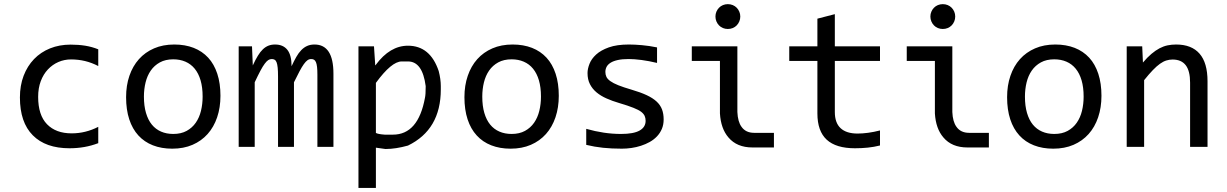

<svg xmlns="http://www.w3.org/2000/svg" viewBox="-20 -716 5984 936"><path d="M459 -18.1Q425.8 -5.4 390.9 0.7Q356 6.8 318.8 6.8Q202.6 6.8 139.9 -56.4Q77.1 -119.6 77.1 -240.7Q77.1 -299.3 95.2 -346.7Q113.3 -394 146 -428Q178.7 -461.9 224.1 -480.2Q269.5 -498.5 324.2 -498.5Q362.3 -498.5 395.5 -493.2Q428.7 -487.8 459 -475.6V-394Q427.2 -410.6 394.3 -418.5Q361.3 -426.3 326.2 -426.3Q293.5 -426.3 264.4 -413.6Q235.4 -400.9 213.4 -377.4Q191.4 -354 178.7 -320.3Q166 -286.6 166 -243.7Q166 -154.8 209.2 -110.4Q252.4 -65.9 329.1 -65.9Q363.8 -65.9 396.2 -74Q428.7 -82 459 -97.7Z M1054.7 -249Q1054.7 -191.9 1038.6 -144.3Q1022.5 -96.7 992.2 -62.7Q961.9 -28.8 918.5 -10Q875 8.8 819.8 8.8Q767.1 8.8 725.3 -7.6Q683.6 -23.9 654.5 -55.7Q625.5 -87.4 610.1 -134.3Q594.7 -181.2 594.7 -242.2Q594.7 -299.3 610.8 -346.4Q627 -393.6 657.2 -427.5Q687.5 -461.4 731 -480.2Q774.4 -499 829.6 -499Q882.3 -499 924.1 -482.7Q965.8 -466.3 994.9 -434.8Q1023.9 -403.3 1039.3 -356.4Q1054.7 -309.6 1054.7 -249ZM967.8 -245.1Q967.8 -290.5 957.8 -324.5Q947.8 -358.4 929.2 -381.1Q910.6 -403.8 884 -415.3Q857.4 -426.8 824.7 -426.8Q786.6 -426.8 759.5 -411.9Q732.4 -397 715.1 -372.1Q697.8 -347.2 689.7 -314.2Q681.6 -281.2 681.6 -245.1Q681.6 -199.7 691.7 -165.5Q701.7 -131.3 720.2 -108.6Q738.8 -85.9 765.1 -74.5Q791.5 -63 824.7 -63Q862.8 -63 889.9 -77.9Q917 -92.8 934.3 -117.7Q951.7 -142.6 959.7 -175.5Q967.8 -208.5 967.8 -245.1Z M1527.3 0V-352.1Q1527.3 -375 1525.6 -389.6Q1523.9 -404.3 1520.3 -412.8Q1516.6 -421.4 1511 -424.8Q1505.4 -428.2 1497.1 -428.2Q1487.3 -428.2 1479 -422.4Q1470.7 -416.5 1461.2 -403.3Q1451.7 -390.1 1440.2 -368.4Q1428.7 -346.7 1413.1 -314.9V0H1335.4V-342.8Q1335.4 -369.6 1333.7 -386.2Q1332 -402.8 1328.4 -412.1Q1324.7 -421.4 1318.8 -424.8Q1313 -428.2 1304.7 -428.2Q1295.9 -428.2 1288.1 -423.3Q1280.3 -418.5 1270.8 -405.8Q1261.2 -393.1 1249.5 -371.1Q1237.8 -349.1 1221.7 -314.9V0H1143.6V-490.2H1208.5L1212.4 -397Q1225.1 -424.8 1237.1 -444.3Q1249 -463.9 1261.7 -475.8Q1274.4 -487.8 1288.8 -493.4Q1303.2 -499 1320.8 -499Q1360.4 -499 1380.9 -473.1Q1401.4 -447.3 1401.4 -393.1Q1413.1 -418.5 1424.3 -438.2Q1435.5 -458 1448.5 -471.4Q1461.4 -484.9 1477.1 -491.9Q1492.7 -499 1513.2 -499Q1605.5 -499 1605.5 -356.9V0Z M1812.5 3.9V200.2H1727.5V-490.2H1803.2L1808.6 -408.2L1809.1 -397L1812 -399.9Q1880.9 -493.2 1968.8 -493.2Q2077.1 -493.2 2118.7 -369.6Q2128.9 -330.1 2128.9 -296.4V-279.8Q2128.9 -84 1968.8 -6.3Q1908.7 10.3 1861.8 10.3H1858.4Q1822.8 5.4 1812.5 3.9ZM1812.5 -312V-67.9Q1822.3 -62 1855.5 -59.6H1895.5Q2019 -59.6 2051.8 -239.7Q2055.2 -254.4 2055.2 -293V-296.4Q2039.6 -416.5 1968.8 -416.5H1938.5Q1888.7 -416.5 1812.5 -312Z M2704.1 -249Q2704.1 -191.9 2688 -144.3Q2671.9 -96.7 2641.6 -62.7Q2611.3 -28.8 2567.9 -10Q2524.4 8.8 2469.2 8.8Q2416.5 8.8 2374.8 -7.6Q2333 -23.9 2304 -55.7Q2274.9 -87.4 2259.5 -134.3Q2244.1 -181.2 2244.1 -242.2Q2244.1 -299.3 2260.3 -346.4Q2276.4 -393.6 2306.6 -427.5Q2336.9 -461.4 2380.4 -480.2Q2423.8 -499 2479 -499Q2531.7 -499 2573.5 -482.7Q2615.2 -466.3 2644.3 -434.8Q2673.3 -403.3 2688.7 -356.4Q2704.1 -309.6 2704.1 -249ZM2617.2 -245.1Q2617.2 -290.5 2607.2 -324.5Q2597.2 -358.4 2578.6 -381.1Q2560.1 -403.8 2533.4 -415.3Q2506.8 -426.8 2474.1 -426.8Q2436 -426.8 2408.9 -411.9Q2381.8 -397 2364.5 -372.1Q2347.2 -347.2 2339.1 -314.2Q2331.1 -281.2 2331.1 -245.1Q2331.1 -199.7 2341.1 -165.5Q2351.1 -131.3 2369.6 -108.6Q2388.2 -85.9 2414.6 -74.5Q2440.9 -63 2474.1 -63Q2512.2 -63 2539.3 -77.9Q2566.4 -92.8 2583.7 -117.7Q2601.1 -142.6 2609.1 -175.5Q2617.2 -208.5 2617.2 -245.1Z M3215.3 -133.8Q3215.3 -107.9 3206.5 -87.4Q3197.8 -66.9 3182.6 -51Q3167.5 -35.2 3147.5 -23.9Q3127.4 -12.7 3104.7 -5.4Q3082 2 3058.1 5.4Q3034.2 8.8 3011.2 8.8Q2961.4 8.8 2919.7 4.4Q2877.9 0 2837.9 -9.8V-87.9Q2880.9 -75.7 2923.3 -69.3Q2965.8 -63 3007.8 -63Q3068.8 -63 3098.1 -79.6Q3127.4 -96.2 3127.4 -127Q3127.4 -140.1 3122.8 -150.6Q3118.2 -161.1 3106 -170.7Q3093.8 -180.2 3068.1 -190.4Q3042.5 -200.7 2998 -213.9Q2964.8 -223.6 2936.8 -236.1Q2908.7 -248.5 2888.2 -265.6Q2867.7 -282.7 2856 -305.7Q2844.2 -328.6 2844.2 -359.9Q2844.2 -380.4 2853.8 -404.8Q2863.3 -429.2 2886.2 -450.2Q2909.2 -471.2 2948.2 -485.1Q2987.3 -499 3045.9 -499Q3074.7 -499 3109.9 -495.8Q3145 -492.7 3183.1 -484.9V-409.2Q3143.1 -418.9 3107.2 -423.6Q3071.3 -428.2 3044.9 -428.2Q3013.2 -428.2 2991.5 -423.3Q2969.7 -418.5 2956.3 -409.9Q2942.9 -401.4 2937 -389.9Q2931.2 -378.4 2931.2 -365.2Q2931.2 -352.1 2936.3 -341.3Q2941.4 -330.6 2955.3 -320.6Q2969.2 -310.5 2994.1 -300.5Q3019 -290.5 3059.1 -278.8Q3102.5 -266.1 3132.3 -252.2Q3162.1 -238.3 3180.7 -221.2Q3199.2 -204.1 3207.3 -182.6Q3215.3 -161.1 3215.3 -133.8Z M3528.3 -695.8Q3541 -695.8 3552.2 -691.2Q3563.5 -686.5 3571.5 -678.2Q3579.6 -669.9 3584.2 -658.9Q3588.9 -647.9 3588.9 -635.3Q3588.9 -623 3584.2 -611.8Q3579.6 -600.6 3571.5 -592.3Q3563.5 -584 3552.2 -579.3Q3541 -574.7 3528.3 -574.7Q3515.6 -574.7 3504.4 -579.3Q3493.2 -584 3485.1 -592.3Q3477.1 -600.6 3472.4 -611.8Q3467.8 -623 3467.8 -635.3Q3467.8 -647.9 3472.4 -658.9Q3477.1 -669.9 3485.1 -678.2Q3493.2 -686.5 3504.4 -691.2Q3515.6 -695.8 3528.3 -695.8ZM3594.7 -98.1Q3615.2 -68.4 3656.7 -68.4H3752.9V2.9H3648.4Q3572.3 2.9 3531.2 -45.9Q3494.1 -88.9 3489.7 -163.1V-418.9H3352.5V-490.2H3574.7V-169.9Q3576.7 -123 3594.7 -98.1Z M4270 -6.8Q4241.2 0.5 4210.4 3.7Q4179.7 6.8 4147.9 6.8Q4055.7 6.8 4010.3 -34.9Q3964.8 -76.7 3964.8 -163.1V-418.9H3827.6V-490.2H3964.8V-625L4049.8 -647V-490.2H4270V-418.9H4049.8V-169.9Q4049.8 -117.2 4077.9 -91.1Q4106 -64.9 4160.6 -64.9Q4184.1 -64.9 4211.9 -68.6Q4239.7 -72.3 4270 -80.1Z M4576.2 -695.8Q4588.9 -695.8 4600.1 -691.2Q4611.3 -686.5 4619.4 -678.2Q4627.4 -669.9 4632.1 -658.9Q4636.7 -647.9 4636.7 -635.3Q4636.7 -623 4632.1 -611.8Q4627.4 -600.6 4619.4 -592.3Q4611.3 -584 4600.1 -579.3Q4588.9 -574.7 4576.2 -574.7Q4563.5 -574.7 4552.2 -579.3Q4541 -584 4533 -592.3Q4524.9 -600.6 4520.3 -611.8Q4515.6 -623 4515.6 -635.3Q4515.6 -647.9 4520.3 -658.9Q4524.9 -669.9 4533 -678.2Q4541 -686.5 4552.2 -691.2Q4563.5 -695.8 4576.2 -695.8ZM4642.6 -98.1Q4663.1 -68.4 4704.6 -68.4H4800.8V2.9H4696.3Q4620.1 2.9 4579.1 -45.9Q4542 -88.9 4537.6 -163.1V-418.9H4400.4V-490.2H4622.6V-169.9Q4624.5 -123 4642.6 -98.1Z M5349.6 -249Q5349.6 -191.9 5333.5 -144.3Q5317.4 -96.7 5287.1 -62.7Q5256.8 -28.8 5213.4 -10Q5169.9 8.8 5114.7 8.8Q5062 8.8 5020.3 -7.6Q4978.5 -23.9 4949.5 -55.7Q4920.4 -87.4 4905 -134.3Q4889.6 -181.2 4889.6 -242.2Q4889.6 -299.3 4905.8 -346.4Q4921.9 -393.6 4952.1 -427.5Q4982.4 -461.4 5025.9 -480.2Q5069.3 -499 5124.5 -499Q5177.2 -499 5219 -482.7Q5260.7 -466.3 5289.8 -434.8Q5318.8 -403.3 5334.2 -356.4Q5349.6 -309.6 5349.6 -249ZM5262.7 -245.1Q5262.7 -290.5 5252.7 -324.5Q5242.7 -358.4 5224.1 -381.1Q5205.6 -403.8 5179 -415.3Q5152.3 -426.8 5119.6 -426.8Q5081.5 -426.8 5054.4 -411.9Q5027.3 -397 5010 -372.1Q4992.7 -347.2 4984.6 -314.2Q4976.6 -281.2 4976.6 -245.1Q4976.6 -199.7 4986.6 -165.5Q4996.6 -131.3 5015.1 -108.6Q5033.7 -85.9 5060.1 -74.5Q5086.4 -63 5119.6 -63Q5157.7 -63 5184.8 -77.9Q5211.9 -92.8 5229.2 -117.7Q5246.6 -142.6 5254.6 -175.5Q5262.7 -208.5 5262.7 -245.1Z M5472.7 -490.2H5548.3L5551.8 -411.1Q5573.2 -436.5 5593.3 -453.4Q5613.3 -470.2 5632.6 -480.5Q5651.9 -490.7 5671.9 -494.9Q5691.9 -499 5713.4 -499Q5789.1 -499 5827.9 -454.3Q5866.7 -409.7 5866.7 -319.8V0H5781.7V-313Q5781.7 -370.6 5760.3 -398.2Q5738.8 -425.8 5696.3 -425.8Q5680.7 -425.8 5665.8 -421.1Q5650.9 -416.5 5634.8 -405Q5618.7 -393.6 5599.9 -374Q5581.1 -354.5 5557.6 -325.2V0H5472.7Z"/></svg>

Font: Code New Roman
Style: Regular
Weight: 400
Monospace: yes
Designer: Sam Radian
Foundry: Code New Roman
Version: Version 2.00 November 29, 2014